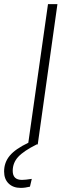

<svg xmlns="http://www.w3.org/2000/svg" viewBox="-83 -704 332 936"><path d="M197 -684 101 0H96Q32 32 5.5 61Q-21 90 -21 129Q-21 173 24 173Q40 173 72 168L63 206Q39 212 18 212Q-19 212 -41 190.5Q-63 169 -63 132Q-63 88 -35.5 55Q-8 22 55 -8L151 -684Z"/></svg>

Font: Fira Sans Extra Condensed ExtraLight
Style: Italic
Weight: 275
Width: 3
Italic angle: -8°
Designer: Carrois Corporate & Edenspiekermann AG
Foundry: Carrois Corporate GbR & Edenspiekermann AG
Version: Version 4.203